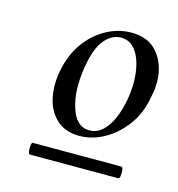

<svg xmlns="http://www.w3.org/2000/svg" viewBox="-64 -687 427 461"><g transform="rotate(15 149.5 -457.0)"><path d="M152 -358Q117 -358 95.5 -377.5Q74 -397 67 -428.5Q60 -460 67 -497Q75 -538 96 -567.5Q117 -597 147 -613.5Q177 -630 209 -630Q245 -630 266 -611.5Q287 -593 295 -562.5Q303 -532 295 -495Q288 -452 265.5 -421.5Q243 -391 213 -374.5Q183 -358 152 -358ZM49 -284Q46 -284 45 -291.5Q44 -299 45 -306Q46 -313 48 -313H269Q272 -313 273 -306Q274 -299 273 -291.5Q272 -284 269 -284ZM172 -377Q196 -377 214 -401Q232 -425 241 -470Q248 -509 243.5 -541.5Q239 -574 225 -593Q211 -612 188 -612Q166 -612 148 -591Q130 -570 122 -522Q112 -462 125.5 -419.5Q139 -377 172 -377Z"/></g></svg>

Font: Cormorant Light SemiBold
Style: Italic
Weight: 600
Italic angle: -10°
Version: Version 4.000